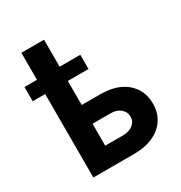

<svg xmlns="http://www.w3.org/2000/svg" viewBox="-183 -924 996 1056"><g transform="rotate(-30 315.0 -396.0)"><path d="M379.5 -620.5V-530.1H25V-620.5ZM198.8 -377.5H362.1Q470.4 -378 530.9 -326.1Q591.3 -274.2 591.6 -188.1Q591.6 -131.9 564.2 -89.6Q536.8 -47.4 485.5 -23.7Q434.3 0 362.1 0H104.3V-792H248.2V-119.1H362.1Q400.2 -119.1 424.5 -138.1Q448.7 -157 449 -187.1Q448.7 -218.8 424.5 -238.9Q400.2 -258.9 362.1 -258.4H198.8Z"/></g></svg>

Font: Inter
Style: Regular
Weight: 400
Designer: Rasmus Andersson
Foundry: rsms
Version: Version 4.000;git-8c9346024